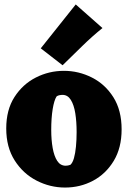

<svg xmlns="http://www.w3.org/2000/svg" viewBox="-20 -822 579 862"><path d="M272 20Q205 20 144.5 -11Q84 -42 46 -101.5Q8 -161 8 -245Q8 -329 45 -386.5Q82 -444 141 -474Q200 -504 267 -504Q333 -504 392.5 -474Q452 -444 489 -385.5Q526 -327 526 -241Q526 -158 490.5 -99.5Q455 -41 397.5 -10.5Q340 20 272 20ZM275 -78Q285 -78 296 -82Q306 -91 312 -112Q318 -133 321 -163.5Q324 -194 324 -229Q324 -276 318 -313.5Q312 -351 298 -373.5Q284 -396 261 -396Q254 -396 246.5 -394.5Q239 -393 234 -389Q223 -372 216.5 -332Q210 -292 210 -239Q210 -194 216.5 -157.5Q223 -121 237 -99.5Q251 -78 275 -78ZM261 -529 163 -605 320 -802 440 -696Q395 -660 349 -615Q303 -570 261 -529Z"/></svg>

Font: Eczar ExtraBold
Style: Regular
Weight: 800
Designer: Vaibhav Singh
Foundry: Rosetta Type Foundry
Version: Version 2.000